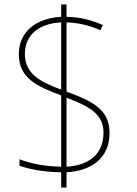

<svg xmlns="http://www.w3.org/2000/svg" viewBox="-20 -779 610 857"><path d="M253 -10V58H277V-10C388 -16 469 -73 469 -186C469 -292 389 -329 277 -370V-679C320 -678 372 -669 428 -644L439 -667C385 -692 330 -703 277 -704V-759H253V-704C145 -698 64 -641 64 -536C64 -428 150 -392 253 -353V-35C180 -36 113 -50 67 -68V-39C109 -25 169 -11 253 -10ZM253 -679V-379C168 -411 91 -445 91 -538C91 -630 163 -675 253 -679ZM277 -35V-343C378 -304 442 -271 442 -187C442 -87 372 -40 277 -35Z"/></svg>

Font: Noto Sans Telugu Thin
Style: Regular
Weight: 100
Designer: Jelle Bosma - Monotype Design Team
Foundry: Monotype Imaging Inc.
Version: Version 2.005